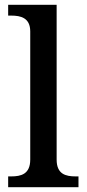

<svg xmlns="http://www.w3.org/2000/svg" viewBox="-20 -780 362 800"><path d="M14 0H307V-45H295C254 -45 216 -54 216 -115V-760H14V-715H27C66 -715 106 -706 106 -649V-115C106 -54 67 -45 27 -45H14Z"/></svg>

Font: Noto Serif Thai Medium
Style: Regular
Weight: 500
Designer: Monotype Design Team
Foundry: Monotype Imaging Inc.
Version: Version 1.901;PS 001.901;hotconv 1.0.88;makeotf.lib2.5.64775